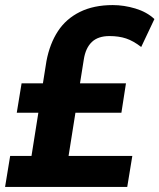

<svg xmlns="http://www.w3.org/2000/svg" viewBox="-26 -736 628 756"><path d="M-6 0 14 -122H98L125 -292H40L59 -408H143L157 -496Q170 -564 202 -613Q234 -662 288.5 -689Q343 -716 418 -716Q462 -716 507 -702.5Q552 -689 582 -661L530 -551Q499 -575 470.5 -584.5Q442 -594 405 -594Q360 -594 335.5 -570.5Q311 -547 304 -502L289 -408H470L452 -292H271L244 -122H495L475 0Z"/></svg>

Font: Nunito Sans 7pt SemiCondensed ExtraBold
Style: Italic
Weight: 800
Width: 4
Italic angle: -9°
Designer: Vernon Adams
Foundry: Vernon Adams
Version: Version 3.101;gftools[0.9.27]